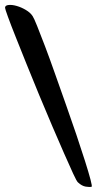

<svg xmlns="http://www.w3.org/2000/svg" viewBox="-30 -748 388 769"><path d="M-9.8 -716.8Q-9.8 -726.6 4.4 -728Q18.6 -729.5 37.1 -724.1Q55.7 -718.8 73.7 -708Q91.8 -697.3 100.6 -683.6Q105.5 -676.8 118.7 -644Q131.8 -611.3 150.4 -562.5Q168.9 -513.7 190.4 -452.6Q211.9 -391.6 233.9 -329.6Q255.9 -267.6 275.9 -208.5Q295.9 -149.4 310.5 -103Q325.2 -56.6 332.5 -28.8Q339.8 -1 336.9 0Q329.1 2 313.5 -0.5Q297.9 -2.9 282.2 -17.6Q277.3 -21.5 262.7 -53.2Q248 -85 226.6 -133.8Q205.1 -182.6 179.2 -243.2Q153.3 -303.7 127 -367.2Q100.6 -430.7 76.2 -491.7Q51.8 -552.7 32.2 -601.6Q12.7 -650.4 1.5 -681.6Q-9.8 -712.9 -9.8 -716.8Z"/></svg>

Font: Jolly Lodger
Style: Regular
Weight: 400
Designer: Stuart Sandler
Foundry: Font Diner, Inc
Version: Version 1.000